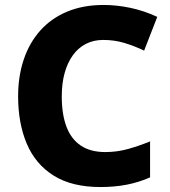

<svg xmlns="http://www.w3.org/2000/svg" viewBox="-20 -744 685 774"><path d="M396 -583Q357 -583 326 -567Q295 -551 273.5 -521Q252 -491 240.5 -449.5Q229 -408 229 -355Q229 -283 248 -233Q267 -183 306 -157Q345 -131 404 -131Q452 -131 496.5 -143.5Q541 -156 585 -174V-29Q540 -9 491 0.5Q442 10 385 10Q270 10 196.5 -36Q123 -82 88 -164.5Q53 -247 53 -356Q53 -436 75.5 -503.5Q98 -571 142 -620.5Q186 -670 250.5 -697Q315 -724 398 -724Q450 -724 505 -712.5Q560 -701 614 -676L561 -540Q521 -559 481 -571Q441 -583 396 -583Z"/></svg>

Font: Noto Sans Hebrew Thin ExtraBold
Style: Regular
Weight: 800
Version: Version 3.001